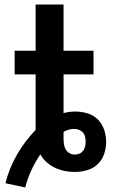

<svg xmlns="http://www.w3.org/2000/svg" viewBox="-20 -755 540 852"><path d="M92 77 4 58Q21 -9 55.5 -69Q90 -129 138 -178V-425H45V-530H138V-735H262V-530H395V-425H262V-253Q275 -257 288.5 -258.5Q302 -260 315 -260Q342 -260 368.5 -252Q395 -244 414 -225Q433 -206 442 -179.5Q451 -153 451 -126Q451 -98 442 -71.5Q433 -45 413 -26Q393 -7 365.5 0.5Q338 8 311 8Q289 8 266.5 3.5Q244 -1 224 -10.5Q204 -20 187 -35Q170 -50 159 -70Q136 -36 119 1Q102 38 92 77ZM311 -69Q322 -69 332 -73Q342 -77 348.5 -85.5Q355 -94 357.5 -104.5Q360 -115 360 -126Q360 -137 357.5 -148Q355 -159 348 -167Q341 -175 330.5 -179Q320 -183 309 -183Q297 -183 285 -179.5Q273 -176 262 -170Q262 -163 262 -156Q262 -149 262 -142Q262 -130 263.5 -117.5Q265 -105 270.5 -94Q276 -83 287.5 -76Q299 -69 311 -69Z"/></svg>

Font: Iosevka Slab Extrabold
Style: Regular
Weight: 800
Monospace: yes
Designer: Belleve Invis
Foundry: Belleve Invis
Version: Version 11.1.1; ttfautohint (v1.8.3)